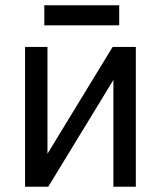

<svg xmlns="http://www.w3.org/2000/svg" viewBox="-20 -708 610 728"><path d="M75 -530H160V-125L407 -530H495V0H410V-405L163 0H75ZM148 -688H432V-612H148Z"/></svg>

Font: Golos UI
Style: Regular
Weight: 400
Designer: A.Korolkova, Vitaly Kuzmin
Foundry: ParaType Ltd
Version: Version 2.000